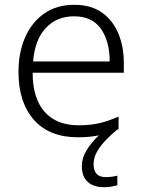

<svg xmlns="http://www.w3.org/2000/svg" viewBox="-20 -562 592 800"><path d="M370 123Q370 176 421 176Q436 176 448.5 174Q461 172 469 170V210Q458 213 444.5 215.5Q431 218 413 218Q369 218 345 195.5Q321 173 321 130Q321 97 340.5 64.5Q360 32 392 2Q353 10 305 10Q185 10 121 -63Q57 -136 57 -262Q57 -343 84.5 -406Q112 -469 164 -505.5Q216 -542 290 -542Q358 -542 403.5 -510.5Q449 -479 472.5 -424Q496 -369 496 -298V-259H116Q116 -153 165.5 -96.5Q215 -40 307 -40Q356 -40 393 -48.5Q430 -57 474 -76V-24Q470 -22 467 -21Q416 22 393 55.5Q370 89 370 123ZM289 -494Q216 -494 170.5 -445Q125 -396 118 -306H437Q437 -390 400.5 -442Q364 -494 289 -494Z"/></svg>

Font: Noto Sans Light
Style: Regular
Weight: 300
Designer: Monotype Design Team
Foundry: Monotype Imaging Inc.
Version: Version 2.007